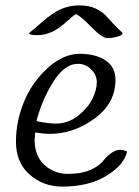

<svg xmlns="http://www.w3.org/2000/svg" viewBox="-20 -693 513 710"><path d="M110 -203Q108 -183 108 -176Q108 -116 144.5 -83Q181 -50 231 -50Q281 -50 312.5 -64Q344 -78 358 -94Q394 -139 424 -139Q435 -139 450 -133Q440 -84 374.5 -43.5Q309 -3 210 -3Q140 -3 89.5 -47.5Q39 -92 39 -169Q39 -246 69.5 -318.5Q100 -391 157.5 -442.5Q215 -494 274.5 -494Q334 -494 370.5 -469.5Q407 -445 407 -398Q407 -311 329.5 -254.5Q252 -198 165 -198Q142 -198 110 -203ZM186 -236Q233 -236 270 -266Q307 -296 322.5 -329Q338 -362 338 -389Q338 -416 317 -436.5Q296 -457 268 -457Q218 -457 175.5 -388Q133 -319 115 -245Q159 -236 186 -236ZM430 -575Q433 -572 433 -569Q433 -563 414.5 -557.5Q396 -552 377 -552Q358 -552 318.5 -592.5Q279 -633 261 -641Q249 -634 224 -611Q199 -588 173 -575.5Q147 -563 118 -563Q89 -563 88 -569L90 -573Q96 -577 135.5 -611.5Q175 -646 206 -659.5Q237 -673 273.5 -673Q310 -673 333.5 -661.5Q357 -650 370.5 -636Q384 -622 401 -603Q418 -584 430 -575Z"/></svg>

Font: Handlee
Style: Regular
Weight: 400
Designer: Joe Prince
Foundry: Joe Prince
Version: Version 1.001